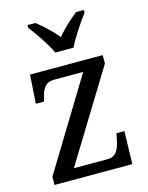

<svg xmlns="http://www.w3.org/2000/svg" viewBox="-116 -839 704 911"><g transform="rotate(-15 236.5 -383.0)"><path d="M203 -606H293C313 -651 358 -715 386 -753V-766H348C314 -739 275 -704 248 -670C220 -704 182 -739 148 -766H109V-753C138 -715 183 -651 203 -606ZM37 0H419L423 -161H384L379 -136C370 -88 356 -53 311 -53H146L417 -495V-536H60L51 -395H91L93 -403C106 -455 117 -483 167 -483H307L37 -40Z"/></g></svg>

Font: Noto Serif Devanagari SemiCondensed
Style: Regular
Weight: 400
Width: 4
Designer: Universal Thirst, Indian Type Foundry and the Monotype Design Team
Foundry: Monotype Imaging Inc.
Version: Version 2.004